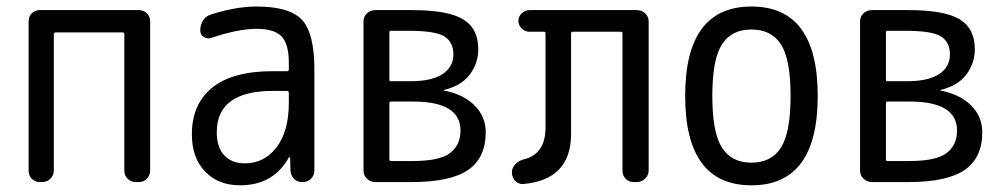

<svg xmlns="http://www.w3.org/2000/svg" viewBox="-20 -550 3040 580"><path d="M100.6 0Q85.9 0 76.2 -9.8Q66.4 -19.5 66.4 -35.2V-485.4Q66.4 -500 76.2 -509.8Q85.9 -519.5 100.6 -519.5H399.4Q414.1 -519.5 423.8 -509.8Q433.6 -500 433.6 -485.4V-35.2Q433.6 -20.5 423.8 -10.3Q414.1 0 399.4 0H390.6Q376 0 365.7 -9.8Q355.5 -19.5 355.5 -35.2V-447.3Q355.5 -452.1 349.6 -452.1H148.4Q143.6 -452.1 142.6 -447.3V-35.2Q142.6 -20.5 132.3 -10.3Q122.1 0 107.4 0Z M804.7 -275.4Q634.8 -275.4 634.8 -150.4Q634.8 -105.5 657.2 -81.1Q679.7 -56.6 719.7 -56.6Q778.3 -56.6 815.4 -105Q852.5 -153.3 852.5 -240.2V-269.5Q852.5 -274.4 847.7 -275.4ZM705.1 9.8Q639.6 9.8 599.6 -31.7Q559.6 -73.2 559.6 -144.5Q559.6 -235.4 621.1 -285.2Q682.6 -335 804.7 -335H847.7Q852.5 -335 852.5 -339.8V-360.4Q852.5 -417 830.6 -439.9Q808.6 -462.9 754.9 -462.9Q699.2 -462.9 618.2 -435.5Q606.4 -431.6 595.7 -438.5Q585 -445.3 585 -458V-460Q585 -475.6 594.2 -489.3Q603.5 -502.9 619.1 -506.8Q693.4 -530.3 754.9 -530.3Q854.5 -530.3 892.1 -490.2Q929.7 -450.2 929.7 -339.8V-35.2Q929.7 -20.5 919.9 -10.3Q910.2 0 894.5 0H892.6Q877.9 0 868.2 -9.8Q858.4 -19.5 857.4 -35.2L856.4 -74.2Q856.4 -75.2 855.5 -75.2Q853.5 -75.2 852.5 -74.2Q805.7 9.8 705.1 9.8Z M1156.2 -238.3V-68.4Q1156.2 -63.5 1161.1 -63.5H1225.6Q1308.6 -63.5 1339.8 -87.9Q1371.1 -112.3 1371.1 -155.3Q1371.1 -243.2 1228.5 -243.2H1161.1Q1156.2 -243.2 1156.2 -238.3ZM1156.2 -452.1V-308.6Q1156.2 -304.7 1161.1 -304.7H1220.7Q1284.2 -304.7 1316.9 -326.2Q1349.6 -347.7 1349.6 -385.7Q1349.6 -421.9 1323.2 -439.5Q1296.9 -457 1213.9 -457H1161.1Q1156.2 -457 1156.2 -452.1ZM1114.3 0Q1099.6 0 1088.9 -9.8Q1078.1 -19.5 1078.1 -35.2V-485.4Q1078.1 -500 1088.4 -509.8Q1098.6 -519.5 1114.3 -519.5H1223.6Q1333 -519.5 1378.9 -491.7Q1424.8 -463.9 1424.8 -401.4Q1424.8 -359.4 1399.4 -325.2Q1374 -291 1321.3 -278.3L1320.3 -277.3L1321.3 -276.4Q1378.9 -265.6 1413.1 -231.9Q1447.3 -198.2 1447.3 -150.4Q1447.3 -73.2 1394 -36.6Q1340.8 0 1223.6 0H1156.2Z M1560.5 5.9Q1546.9 6.8 1536.6 -3.4Q1526.4 -13.7 1526.4 -29.3Q1526.4 -43 1536.6 -53.7Q1546.9 -64.5 1561.5 -68.4Q1627.9 -84 1627.9 -165V-449.2Q1627.9 -454.1 1623 -454.1H1579.1Q1566.4 -454.1 1556.2 -463.9Q1545.9 -473.6 1545.9 -486.8Q1545.9 -500 1556.2 -509.8Q1566.4 -519.5 1579.1 -519.5H1903.3Q1918 -519.5 1928.7 -509.8Q1939.5 -500 1939.5 -485.4V-35.2Q1939.5 -20.5 1928.7 -10.3Q1918 0 1903.3 0H1894.5Q1879.9 0 1870.1 -9.8Q1860.4 -19.5 1860.4 -35.2V-449.2Q1860.4 -454.1 1855.5 -454.1H1710Q1705.1 -454.1 1705.1 -449.2V-143.6Q1704.1 -6.8 1560.5 5.9Z M2339.4 -415.5Q2310.5 -460.9 2250 -460.9Q2189.5 -460.9 2160.6 -415.5Q2131.8 -370.1 2131.8 -260.3Q2131.8 -150.4 2160.6 -104.5Q2189.5 -58.6 2250 -58.6Q2310.5 -58.6 2339.4 -104.5Q2368.2 -150.4 2368.2 -260.3Q2368.2 -370.1 2339.4 -415.5ZM2450.2 -260.3Q2450.2 9.8 2250 9.8Q2049.8 9.8 2049.8 -260.3Q2049.8 -530.3 2250 -530.3Q2450.2 -530.3 2450.2 -260.3Z M2656.2 -238.3V-68.4Q2656.2 -63.5 2661.1 -63.5H2725.6Q2808.6 -63.5 2839.8 -87.9Q2871.1 -112.3 2871.1 -155.3Q2871.1 -243.2 2728.5 -243.2H2661.1Q2656.2 -243.2 2656.2 -238.3ZM2656.2 -452.1V-308.6Q2656.2 -304.7 2661.1 -304.7H2720.7Q2784.2 -304.7 2816.9 -326.2Q2849.6 -347.7 2849.6 -385.7Q2849.6 -421.9 2823.2 -439.5Q2796.9 -457 2713.9 -457H2661.1Q2656.2 -457 2656.2 -452.1ZM2614.3 0Q2599.6 0 2588.9 -9.8Q2578.1 -19.5 2578.1 -35.2V-485.4Q2578.1 -500 2588.4 -509.8Q2598.6 -519.5 2614.3 -519.5H2723.6Q2833 -519.5 2878.9 -491.7Q2924.8 -463.9 2924.8 -401.4Q2924.8 -359.4 2899.4 -325.2Q2874 -291 2821.3 -278.3L2820.3 -277.3L2821.3 -276.4Q2878.9 -265.6 2913.1 -231.9Q2947.3 -198.2 2947.3 -150.4Q2947.3 -73.2 2894 -36.6Q2840.8 0 2723.6 0H2656.2Z"/></svg>

Font: Rounded-L Mgen+ 2m regular
Style: Regular
Weight: 400
Designer: [Source Han Sans]
Ryoko NISHIZUKA  (kana & ideographs); Paul D. Hunt (Latin, Greek & Cyrillic); Wenlong ZHANG  (bopomofo
Version: Version 1.059.20150602